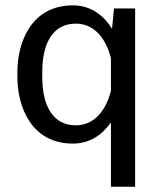

<svg xmlns="http://www.w3.org/2000/svg" viewBox="-20 -532 602 727"><path d="M45.8 -240.8C45.8 -125.8 100 11.7 255.8 11.7C321.7 11.7 368.3 -23.3 400 -68.3V175H491.7V-500H411.7L404.2 -423.3C373.3 -472.5 325.8 -511.7 255.8 -511.7C100 -511.7 45.8 -374.2 45.8 -259.2ZM400 -188.3C383.3 -120.8 341.7 -57.5 266.7 -57.5C185.8 -57.5 140 -123.3 140 -240.8V-259.2C140 -376.7 185.8 -442.5 266.7 -442.5C341.7 -442.5 383.3 -379.2 400 -311.7Z"/></svg>

Font: Boon Medium
Style: Regular
Weight: 500
Designer: Sungsit Sawaiwan
Foundry: FontUni
Version: Version 2.0